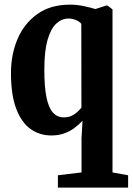

<svg xmlns="http://www.w3.org/2000/svg" viewBox="-20 -588 586 849"><path d="M236 241.5V187L340.5 174.5V23L345 -54Q328.5 -36.5 308.2 -21.5Q288 -6.5 263 2.2Q238 11 207 11Q155.5 11 115.2 -17.5Q75 -46 51.8 -107Q28.5 -168 28.5 -265Q28.5 -347.5 57.8 -416Q87 -484.5 145.2 -526Q203.5 -567.5 290 -567.5Q320 -567.5 350.5 -561Q381 -554.5 402 -548L449.5 -563.5H455.5L477.5 -546.5V174.5L546.5 187V241.5ZM261.5 -69Q282 -69 296.8 -76Q311.5 -83 322 -93Q332.5 -103 340 -112L339.5 -482.5Q333 -491.5 317 -498.8Q301 -506 283 -506Q253.5 -506 229.2 -484Q205 -462 190.5 -412.2Q176 -362.5 176 -279.5Q176 -205.5 185.2 -159Q194.5 -112.5 213.5 -90.8Q232.5 -69 261.5 -69Z"/></svg>

Font: Merriweather 24pt SemiCondensed
Style: Bold
Weight: 700
Width: 4
Designer: Eben Sorkin
Foundry: Eben Sorkin
Version: Version 2.100